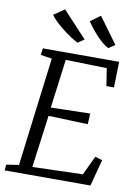

<svg xmlns="http://www.w3.org/2000/svg" viewBox="-105 -1057 805 1125"><g transform="rotate(10 298.0 -495.0)"><path d="M4 0 7 -35 81 -46 162 -693 95 -703 100 -743H554L550 -590H505L489 -694L244 -700L206 -409.5L440 -415L436 -351L201.5 -359.5L160 -48L459 -57L513 -171L556 -158L514 0ZM515 -836.5 477.5 -811Q459.5 -819.5 440.8 -835.2Q422 -851 404.2 -870.2Q386.5 -889.5 370.8 -909.5Q355 -929.5 343.5 -947L402.5 -990.5ZM332 -836.5 294.5 -811Q276.5 -819.5 252.5 -835.2Q228.5 -851 203.8 -870.2Q179 -889.5 158 -909.5Q137 -929.5 125 -947L189 -990.5Z"/></g></svg>

Font: Merriweather Light
Style: Italic
Weight: 300
Italic angle: -7.8°
Designer: Eben Sorkin
Foundry: Eben Sorkin
Version: Version 2.101